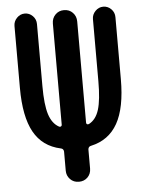

<svg xmlns="http://www.w3.org/2000/svg" viewBox="-53 -772 605 814"><g transform="rotate(-5 250.0 -365.0)"><path d="M185.5 -147.5Q108.4 -164.1 71.8 -230Q35.2 -295.9 35.2 -418V-681.6Q35.2 -701.2 49.3 -715.8Q63.5 -730.5 83 -730.5Q102.5 -730.5 116.7 -716.3Q130.9 -702.1 130.9 -681.6V-418Q130.9 -337.9 144 -296.9Q157.2 -255.9 186.5 -240.2Q190.4 -238.3 194.3 -240.2Q198.2 -242.2 198.2 -247.1V-677.7Q198.2 -700.2 212.9 -715.3Q227.5 -730.5 250 -730.5Q272.5 -730.5 287.1 -715.3Q301.8 -700.2 301.8 -677.7V-247.1Q301.8 -242.2 305.2 -240.2Q308.6 -238.3 313.5 -240.2Q343.8 -255.9 356.4 -296.9Q369.1 -337.9 369.1 -418V-681.6Q369.1 -701.2 383.3 -715.8Q397.5 -730.5 417 -730.5Q436.5 -730.5 450.7 -716.3Q464.8 -702.1 464.8 -681.6V-418Q464.8 -295.9 427.7 -230Q390.6 -164.1 314.5 -147.5Q302.7 -145.5 301.8 -132.8V-51.8Q301.8 -29.3 287.1 -14.6Q272.5 0 250 0Q227.5 0 212.9 -15.1Q198.2 -30.3 198.2 -51.8V-132.8Q197.3 -145.5 185.5 -147.5Z"/></g></svg>

Font: Rounded-X Mgen+ 1m medium
Style: Regular
Weight: 500
Designer: [Source Han Sans]
Ryoko NISHIZUKA  (kana & ideographs); Paul D. Hunt (Latin, Greek & Cyrillic); Wenlong ZHANG  (bopomofo
Version: Version 1.059.20150602